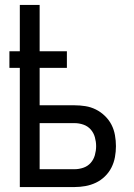

<svg xmlns="http://www.w3.org/2000/svg" viewBox="-20 -755 540 775"><path d="M60 0H281Q303 0 325 -4Q347 -8 367 -17.5Q387 -27 403.5 -43Q420 -59 430 -79Q440 -99 444 -121Q448 -143 448 -165Q448 -187 444 -209.5Q440 -232 430 -251.5Q420 -271 403.5 -287Q387 -303 367 -313Q347 -323 325 -326.5Q303 -330 281 -330H140V-481H250V-548H140V-735H60V-548H18V-481H60ZM140 -72V-258H281Q299 -258 316.5 -252Q334 -246 346 -232.5Q358 -219 363 -201Q368 -183 368 -165Q368 -147 363 -129Q358 -111 346 -97.5Q334 -84 316.5 -78Q299 -72 281 -72Z"/></svg>

Font: Iosevka SS09
Style: Regular
Weight: 400
Monospace: yes
Designer: Belleve Invis
Foundry: Belleve Invis
Version: Version 5.2.1; ttfautohint (v1.8.3)